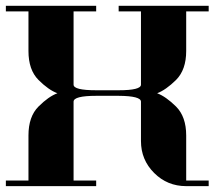

<svg xmlns="http://www.w3.org/2000/svg" viewBox="-20 -635 732 655"><path d="M0 0V-19H77.1V-172.9Q77.1 -237.3 111.3 -271.5Q145.5 -305.7 175.8 -316.9Q145.5 -328.1 111.3 -362.3Q77.1 -396.5 77.1 -460.9V-596.2H0V-615.2H308.1V-596.2H231V-346.2Q231 -327.1 308.1 -327.1H384.8Q460.9 -327.1 460.9 -346.2V-596.2H384.8V-615.2H691.9V-596.2H615.2V-460.9Q615.2 -397 580.6 -362.3Q545.9 -328.1 516.1 -316.9Q545.9 -305.7 580.6 -271.5Q615.2 -236.8 615.2 -172.9V-19H691.9V0H615.2Q550.8 0 505.9 -44.9Q460.9 -89.8 460.9 -153.8V-288.1Q460.9 -307.6 384.8 -308.1H308.1Q231 -308.1 231 -288.1V-19H308.1V0Z"/></svg>

Font: Hjet
Style: Regular
Weight: 400
Designer: T. Christopher White
Version: Version 1.2